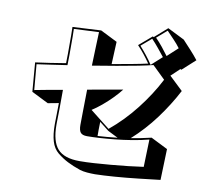

<svg xmlns="http://www.w3.org/2000/svg" viewBox="-95 -959 1198 1122"><g transform="rotate(10 504.0 -397.5)"><path d="M923 26Q864 33 793 41Q722 49 655 54Q588 59 540 60Q517 60 492.5 58Q468 56 449 50Q405 35 373 18.5Q341 2 311 -22Q282 -46 270 -86.5Q258 -127 258 -186V-194Q259 -215 259 -245.5Q259 -276 260 -313L196 -301L96 -351L82 -523Q122 -528 167 -535Q212 -542 261 -550Q262 -579 262 -607Q262 -635 262 -662Q262 -689 262 -715Q262 -741 261 -765L430 -774L530 -724Q528 -691 527 -658Q526 -625 524 -591Q586 -602 640.5 -612Q695 -622 734 -631Q716 -657 697 -681Q678 -705 657 -727L733 -792L739 -789L814 -855L914 -805Q939 -778 963 -752Q987 -726 1008 -699L931 -629L925 -632L874 -584L955 -507Q909 -419 847 -335.5Q785 -252 709 -184Q739 -189 769.5 -195Q800 -201 829 -208L929 -158ZM894 -750Q878 -772 855.5 -795.5Q833 -819 813 -840L753 -788Q775 -766 795 -741Q815 -716 832 -693ZM812 -683Q793 -707 773 -731.5Q753 -756 732 -778L671 -726Q691 -704 712 -677.5Q733 -651 749 -626ZM818 -195Q772 -183 720.5 -174.5Q669 -166 619.5 -161Q570 -156 528 -153.5Q486 -151 459 -151H455Q428 -151 417 -164Q406 -177 406 -209Q406 -235 407 -292Q408 -349 409 -419L617 -456Q598 -431 570 -402.5Q542 -374 512 -349Q482 -324 455 -307L572 -215Q655 -283 725 -372.5Q795 -462 842 -554L766 -628Q736 -620 680.5 -609Q625 -598 555.5 -586Q486 -574 412 -562Q414 -616 415.5 -667.5Q417 -719 419 -762L271 -755Q272 -734 272 -709Q272 -684 272 -656Q272 -629 272 -599.5Q272 -570 271 -540Q219 -532 173 -525.5Q127 -519 92 -514L105 -363Q147 -371 189.5 -379Q232 -387 270 -393Q270 -331 269.5 -278.5Q269 -226 268 -194V-186Q268 -87 307 -43.5Q346 0 437 0H440Q476 0 523 -3Q570 -6 621.5 -10.5Q673 -15 722.5 -20.5Q772 -26 813 -32ZM517 -247Q516 -221 516 -199Q516 -177 516 -163Q544 -165 571.5 -167Q599 -169 633 -173L573 -203Z"/></g></svg>

Font: Rampart One
Style: Regular
Weight: 400
Designer: Fontworks Inc.
Foundry: Fontworks Inc.
Version: Version 1.100